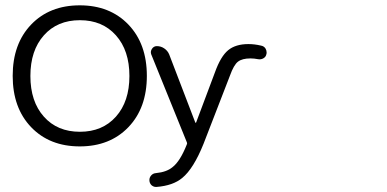

<svg xmlns="http://www.w3.org/2000/svg" viewBox="-20 -741 1473 731"><path d="M284.2 -664.1Q198.2 -664.1 147 -606.4Q95.7 -548.8 95.7 -451.7Q95.7 -354.5 147 -296.9Q198.2 -239.3 284.2 -239.3Q370.1 -239.3 421.4 -296.9Q472.7 -354.5 472.7 -451.7Q472.7 -548.8 421.4 -606.4Q370.1 -664.1 284.2 -664.1ZM98.6 -256.8Q28.3 -330.1 28.3 -452.1Q28.3 -574.2 98.6 -647.5Q168.9 -720.7 283.7 -720.7Q398.4 -720.7 468.8 -647.5Q539.1 -574.2 539.1 -452.1Q539.1 -330.1 468.8 -256.8Q398.4 -183.6 283.7 -183.6Q168.9 -183.6 98.6 -256.8ZM723.6 -274.4Q723.6 -273.4 724.6 -273.4Q725.6 -273.4 726.6 -274.4L798.8 -466.8Q820.3 -526.4 848.6 -549.8Q877 -573.2 925.8 -573.2Q949.2 -573.2 973.6 -567.4Q985.4 -565.4 991.2 -555.7Q995.1 -548.8 995.1 -541Q995.1 -537.1 994.1 -534.2Q992.2 -524.4 982.9 -519Q973.6 -513.7 962.9 -515.6Q947.3 -518.6 933.6 -518.6Q902.3 -518.6 886.2 -506.3Q870.1 -494.1 855.5 -453.1L754.9 -193.4Q716.8 -98.6 673.8 -63.5Q638.7 -34.2 576.2 -29.3Q575.2 -29.3 573.2 -29.3Q564.5 -29.3 556.6 -36.1Q548.8 -43.9 548.8 -55.7Q548.8 -65.4 555.7 -73.2Q562.5 -81.1 574.2 -82Q614.3 -85.9 636.7 -104.5Q666 -127 691.4 -191.4Q693.4 -195.3 691.4 -199.2L555.7 -534.2Q551.8 -544.9 558.6 -555.2Q565.4 -565.4 577.1 -565.4Q592.8 -565.4 605.5 -556.6Q618.2 -547.9 624 -534.2Z"/></svg>

Font: Gen Jyuu GothicL Regular
Style: Regular
Weight: 400
Designer: [Source Han Sans]
Ryoko NISHIZUKA  (kana & ideographs); Paul D. Hunt (Latin, Greek & Cyrillic); Wenlong ZHANG  (bopomofo
Version: Version 1.002.20150607